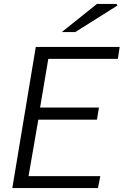

<svg xmlns="http://www.w3.org/2000/svg" viewBox="-20 -962 632 982"><path d="M163 -722H592L583 -661H227L185 -412H486L476 -350H176L126 -61H493L481 0H43ZM476 -942H575L581 -934L365 -798H296Z"/></svg>

Font: Nebula Sans Book
Style: Regular
Weight: 400
Italic angle: -9°
Designer: Paul D. Hunt for Adobe (as Source Sans)
Foundry: Nebula Entertainment & Broadcasting LLC
Version: Version 1.010